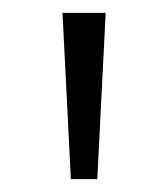

<svg xmlns="http://www.w3.org/2000/svg" viewBox="-20 -886 260 298"><path d="M90 -608 77 -866H144L131 -608Z"/></svg>

Font: Noto Sans Malayalam UI SemiCondensed Light
Style: Regular
Weight: 300
Width: 4
Designer: Jelle Bosma - Monotype Design Team
Foundry: Monotype Imaging Inc.
Version: Version 2.104; ttfautohint (v1.8.4.7-5d5b)